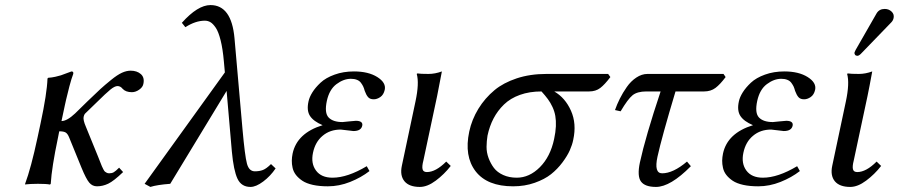

<svg xmlns="http://www.w3.org/2000/svg" viewBox="-20 -718 3511 750"><path d="M266.1 -429.2Q259.3 -411.6 251.2 -381.1Q243.2 -350.6 238.3 -329.1L233.4 -307.1L220.2 -245.1Q241.7 -245.1 273.4 -274.9L321.3 -321.8L372.1 -370.1Q388.7 -385.3 413.6 -405.5Q438.5 -425.8 456.3 -433.8Q474.1 -441.9 490.2 -441.9Q515.1 -441.9 530.3 -428.5Q545.4 -415 540 -390.1Q537.6 -377.4 523.7 -367.7Q509.8 -357.9 495.1 -357.9Q471.2 -357.9 459 -371.1Q450.7 -381.8 439 -381.8Q428.2 -381.8 411.6 -368.4Q395 -355 356.4 -316.9L312 -273.9Q308.6 -270.5 306.6 -261.2Q304.2 -249 315.4 -223.1L362.8 -106.9Q366.7 -98.1 371.1 -85.9L377.9 -68.8Q380.4 -63.5 383.8 -56.6Q387.2 -49.8 390.1 -47.4Q393.1 -44.9 397.2 -43Q401.4 -41 406.7 -41Q417 -41 424.3 -45.2Q431.6 -49.3 445.3 -63L460.9 -45.9Q424.3 -10.7 402.8 -0.5Q381.3 9.8 358.9 9.8Q340.8 9.8 328.6 -4.6Q316.4 -19 298.3 -63L250.5 -180.2Q244.6 -195.3 236.8 -200.2Q229 -205.1 211.4 -205.1L206.5 -180.2Q182.1 -64.5 178.2 0L175.3 2.9Q162.1 0 127.9 0Q112.3 0 100.1 0.7Q87.9 1.5 83 2L78.6 2.9L78.1 0Q101.1 -61.5 126.5 -180.2L138.2 -234.9Q163.6 -353.5 165.5 -411.1L168 -414.1Q182.6 -415 196.5 -418.2Q210.4 -421.4 218 -423.8Q225.6 -426.3 240 -431.9Q254.4 -437.5 259.3 -439Q268.1 -439 266.1 -429.2Z M1056.6 -60.1Q1036.6 -30.3 1008.3 -9Q980 12.2 958.5 12.2Q922.9 12.2 907.7 -19.8Q892.6 -51.8 885.7 -126L865.2 -362.8L645 0Q593.3 3.9 567.4 12.2L544.9 0L858.4 -435.1L854.5 -478Q850.1 -527.8 841.8 -560.5Q833.5 -593.8 822.8 -609.6Q812 -625.5 802 -631.3Q792 -637.2 780.3 -637.2Q743.7 -637.2 704.1 -611.8L690.4 -628.9Q752.4 -698.2 802.2 -698.2Q884.3 -698.2 896 -568.8L927.2 -213.9Q936.5 -108.9 944.6 -78.9Q952.6 -48.8 975.6 -48.8Q993.7 -48.8 1007.1 -54Q1020.5 -59.1 1038.6 -77.1Z M1202.6 -121.1Q1193.8 -79.6 1214.4 -51.8Q1234.9 -23.9 1278.8 -23.9Q1337.4 -23.9 1412.6 -68.8L1423.3 -49.8Q1390.6 -24.4 1347.7 -7.3Q1304.7 9.8 1260.7 9.8Q1227.5 9.8 1202.1 4.2Q1176.8 -1.5 1161.4 -11.7Q1146 -22 1136.2 -34.4Q1126.5 -46.9 1123 -62Q1119.6 -77.1 1119.9 -90.6Q1120.1 -104 1123 -118.2Q1140.1 -198.2 1240.2 -229Q1204.6 -244.1 1190.9 -265.1Q1177.2 -286.1 1185.1 -321.8Q1188.5 -338.4 1200.2 -357.2Q1211.9 -376 1232.2 -395Q1252.4 -414.1 1286.9 -426.5Q1321.3 -439 1362.8 -439Q1418.9 -439 1453.9 -417Q1488.8 -395 1482.9 -367.2Q1478.5 -347.7 1465.6 -338.9Q1452.6 -330.1 1439.9 -330.1Q1425.3 -330.1 1418 -338.4Q1410.6 -346.7 1404.8 -362.8Q1401.9 -373.5 1398.9 -379.9Q1396 -386.2 1390.1 -394.3Q1384.3 -402.3 1374.3 -406.2Q1364.3 -410.2 1350.6 -410.2Q1322.3 -410.2 1294.4 -389.4Q1266.6 -368.7 1256.8 -324.2Q1246.6 -276.9 1263.7 -259Q1280.8 -241.2 1317.9 -241.2L1342.8 -243.7Q1367.7 -246.1 1370.1 -246.1Q1384.3 -246.1 1390.6 -241.2Q1397 -236.3 1395 -227.1Q1390.6 -206.1 1360.4 -206.1Q1356.4 -206.1 1335.9 -209Q1315.4 -211.9 1311 -211.9Q1269 -211.9 1240.2 -187.5Q1211.4 -163.6 1202.6 -121.1Z M1603 -321.8Q1618.2 -393.1 1607.9 -429.2L1610.4 -431.2Q1622.1 -429.2 1653.8 -429.2Q1679.2 -429.2 1706.1 -439Q1694.3 -375 1687.5 -342.8L1633.8 -90.8Q1627.9 -68.4 1630.6 -57.1Q1633.3 -45.9 1647.5 -45.9Q1682.1 -45.9 1723.1 -86.9L1740.7 -69.8Q1715.3 -37.1 1682.4 -12.5Q1649.4 12.2 1620.1 12.2Q1578.6 12.2 1560.1 -9.8Q1541.5 -32.2 1549.8 -70.8Z M2281.2 -360.8H2145Q2188 -335.9 2210.4 -285.4Q2232.9 -234.9 2219.2 -171.9Q2215.3 -152.3 2205.8 -130.9Q2196.3 -109.4 2177 -83.5Q2157.7 -57.6 2132.6 -37.6Q2107.4 -17.6 2068.6 -3.9Q2029.8 9.8 1984.4 9.8Q1883.3 9.8 1837.9 -48.8Q1792.5 -107.9 1813 -204.1Q1822.8 -250.5 1848.6 -293Q1874.5 -335 1912.1 -366.2Q1946.3 -394.5 1998.3 -411.9Q2050.3 -429.2 2114.7 -429.2H2355.5L2364.3 -417Q2342.3 -387.7 2324.7 -374.3Q2307.1 -360.8 2281.2 -360.8ZM1998.5 -23.9Q2047.9 -23.9 2088.9 -64.9Q2129.9 -106 2144.5 -174.8Q2150.4 -202.1 2151.4 -224.6Q2152.3 -247.1 2149.2 -265.1Q2146 -283.2 2138.2 -300Q2130.4 -316.9 2120.1 -330.8Q2109.9 -344.7 2095.2 -360.8Q2048.3 -360.8 2011 -347.4Q1973.6 -334 1948.7 -309.8Q1923.8 -285.6 1908 -255.4Q1892.1 -225.1 1884.3 -188Q1880.9 -167 1880.6 -144.8Q1880.4 -122.6 1888.4 -100.8Q1896.5 -79.1 1909.4 -62Q1922.4 -44.9 1945.6 -34.4Q1968.8 -23.9 1998.5 -23.9Z M2509.3 -429.2H2806.2L2814.5 -417Q2793 -388.2 2774.7 -374.5Q2756.3 -360.8 2730.5 -360.8H2618.7Q2564.9 -181.6 2548.3 -106Q2534.2 -41 2566.4 -41Q2609.4 -41 2663.6 -86.9L2678.7 -68.8Q2598.6 12.2 2542.5 12.2Q2499.5 12.2 2483.9 -8.8Q2468.3 -29.8 2479.5 -83Q2501.5 -184.1 2560.5 -360.8H2504.9Q2469.2 -360.8 2450.9 -345.9Q2432.6 -331.1 2404.3 -283.2L2382.3 -288.1Q2390.1 -310.5 2401.4 -333Q2412.6 -355.5 2428.5 -378.2Q2444.3 -400.9 2465.6 -415Q2486.8 -429.2 2509.3 -429.2Z M2883.8 -121.1Q2875 -79.6 2895.5 -51.8Q2916 -23.9 2960 -23.9Q3018.6 -23.9 3093.8 -68.8L3104.5 -49.8Q3071.8 -24.4 3028.8 -7.3Q2985.8 9.8 2941.9 9.8Q2908.7 9.8 2883.3 4.2Q2857.9 -1.5 2842.5 -11.7Q2827.1 -22 2817.4 -34.4Q2807.6 -46.9 2804.2 -62Q2800.8 -77.1 2801 -90.6Q2801.3 -104 2804.2 -118.2Q2821.3 -198.2 2921.4 -229Q2885.7 -244.1 2872.1 -265.1Q2858.4 -286.1 2866.2 -321.8Q2869.6 -338.4 2881.3 -357.2Q2893.1 -376 2913.3 -395Q2933.6 -414.1 2968 -426.5Q3002.4 -439 3043.9 -439Q3100.1 -439 3135 -417Q3169.9 -395 3164.1 -367.2Q3159.7 -347.7 3146.7 -338.9Q3133.8 -330.1 3121.1 -330.1Q3106.4 -330.1 3099.1 -338.4Q3091.8 -346.7 3085.9 -362.8Q3083 -373.5 3080.1 -379.9Q3077.1 -386.2 3071.3 -394.3Q3065.4 -402.3 3055.4 -406.2Q3045.4 -410.2 3031.7 -410.2Q3003.4 -410.2 2975.6 -389.4Q2947.8 -368.7 2938 -324.2Q2927.7 -276.9 2944.8 -259Q2961.9 -241.2 2999 -241.2L3023.9 -243.7Q3048.8 -246.1 3051.3 -246.1Q3065.4 -246.1 3071.8 -241.2Q3078.1 -236.3 3076.2 -227.1Q3071.8 -206.1 3041.5 -206.1Q3037.6 -206.1 3017.1 -209Q2996.6 -211.9 2992.2 -211.9Q2950.2 -211.9 2921.4 -187.5Q2892.6 -163.6 2883.8 -121.1Z M3436 -683.1Q3451.7 -683.1 3462.6 -672.9Q3473.6 -662.6 3470.7 -647.9Q3468.8 -637.7 3460.9 -629.9L3342.8 -507.8Q3335 -500 3329.1 -500Q3323.2 -500 3320.1 -503.9Q3316.9 -507.8 3317.9 -513.2Q3318.4 -514.6 3322.3 -522.9L3404.3 -666Q3414.6 -683.1 3436 -683.1ZM3284.2 -321.8Q3299.3 -393.1 3289.1 -429.2L3291.5 -431.2Q3303.2 -429.2 3335 -429.2Q3360.4 -429.2 3387.2 -439Q3375.5 -375 3368.7 -342.8L3314.9 -90.8Q3309.1 -68.4 3311.8 -57.1Q3314.5 -45.9 3328.6 -45.9Q3363.3 -45.9 3404.3 -86.9L3421.9 -69.8Q3396.5 -37.1 3363.5 -12.5Q3330.6 12.2 3301.3 12.2Q3259.8 12.2 3241.2 -9.8Q3222.7 -32.2 3231 -70.8Z"/></svg>

Font: Linux Biolinum G
Style: Italic
Weight: 400
Italic angle: -12°
Designer: Philipp H. Poll
Foundry: Philipp H. Poll
Version: Version 0.5.1